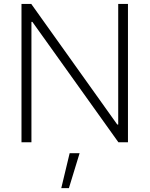

<svg xmlns="http://www.w3.org/2000/svg" viewBox="-20 -727 765 981"><path d="M633.8 0H585L145.5 -615.2H140.6V0H89.8V-707H139.6L579.1 -90.8H584V-707H633.8ZM335.9 55.7H386.7L332 234.4H293Z"/></svg>

Font: Pretendard ExtraLight
Style: Regular
Weight: 200
Designer: Base glyphs from Inter by Rasmus Andersson; Hangeul glyphs from Noto Sans CJK(Source Han Sans) by Jang Soo-young and Kan
Foundry: Kil Hyung-jin
Version: Version 1.309